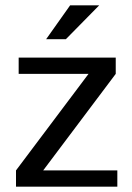

<svg xmlns="http://www.w3.org/2000/svg" viewBox="-20 -700 494 720"><path d="M420 0V-61H142L414 -423V-484H50V-423H312L40 -61V0ZM352 -680H243L153 -553H227Z"/></svg>

Font: Gamestation Text
Style: Bold
Weight: 400
Designer: Jonas Hecksher
Foundry: Jonas Hecksher, Playtypeª, e-types AS
Version: Version 1.003